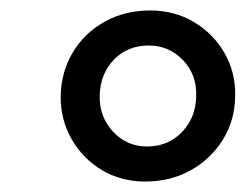

<svg xmlns="http://www.w3.org/2000/svg" viewBox="-20 -817 470 367"><path d="M257.5 -470Q211 -470 174.2 -492.2Q137.5 -514.5 116.5 -551.8Q95.5 -589 96 -633.5Q97 -680 119.2 -717Q141.5 -754 180 -775.5Q218.5 -797 267 -797Q313.5 -797 350.8 -774.8Q388 -752.5 409.2 -715.5Q430.5 -678.5 429.5 -633.5Q429 -587 406 -550Q383 -513 344.5 -491.5Q306 -470 257.5 -470ZM261 -537Q301.5 -537 328 -564.8Q354.5 -592.5 355 -633.5Q356.5 -674 329.8 -702Q303 -730 264.5 -730Q223.5 -730 197.5 -702.8Q171.5 -675.5 170.5 -633.5Q170 -593.5 196.2 -565.2Q222.5 -537 261 -537Z"/></svg>

Font: Merriweather 24pt SemiCondensed
Style: Bold Italic
Weight: 700
Width: 4
Italic angle: -7.8°
Designer: Eben Sorkin
Foundry: Eben Sorkin
Version: Version 2.101